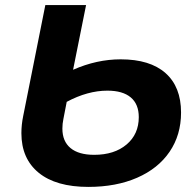

<svg xmlns="http://www.w3.org/2000/svg" viewBox="-20 -720 766 754"><path d="M691 -278Q691 -190 646 -124Q601 -58 518.5 -22Q436 14 327 14Q200 14 132 -41.5Q64 -97 64 -197Q64 -230 71 -264L158 -700H318L267 -446Q360 -487 454 -487Q569 -487 630 -433Q691 -379 691 -278ZM525 -260Q525 -311 493.5 -337.5Q462 -364 402 -364Q324 -364 242 -320L229 -253Q225 -234 225 -215Q225 -165 257 -138.5Q289 -112 350 -112Q429 -112 477 -152.5Q525 -193 525 -260Z"/></svg>

Font: Montserrat Alternates
Style: Bold Italic
Weight: 700
Italic angle: -11.3°
Designer: Julieta Ulanovsky
Foundry: Julieta Ulanovsky
Version: Version 7.200